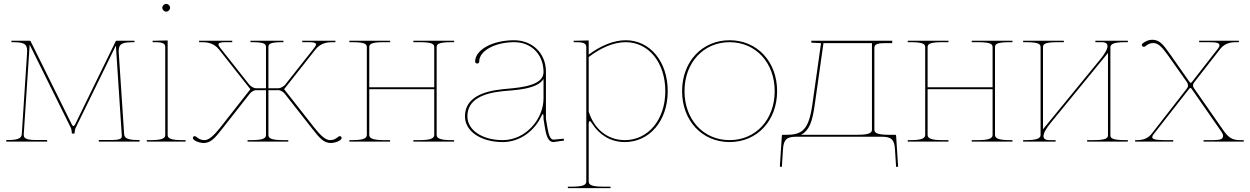

<svg xmlns="http://www.w3.org/2000/svg" viewBox="-20 -730 6443 990"><path d="M39 -520V-512.5C98.5 -512.5 120 -507.5 120 -467C120 -463.5 119.5 -455.5 119.5 -455.5L92.5 -40.5C91.5 -25 87 -8 23.5 -8H12.5V0H223V-8H167C109 -8 102.5 -20 102.5 -34.5V-39.5L133 -499.5L346 -69.5C349.5 -62.5 350.5 -41.5 350.5 -41.5H364.5C364.5 -41.5 365.5 -61.5 369.5 -69.5L577.5 -495L607.5 -39C607.5 -39 608 -31 608 -28.5C608 -15.5 601.5 -8 548 -8H489.5V0H699.5V-8H689C625.5 -8 621 -25 620 -40.5L592.5 -455C592.5 -455 592 -463 592 -466.5C592 -507 613.5 -512.5 673.5 -512.5V-520H581C579.5 -520 577.5 -519 576.5 -517L368.5 -91C365 -83.5 361.5 -80 358.5 -80C355.5 -80 352.5 -83.5 349 -91L138 -517C137 -519 135 -520 133.5 -520Z M817 -690C817 -679 826.5 -670 837 -670C848 -670 857 -679.5 857 -690C857 -701 847.5 -710 837 -710C826 -710 817 -700.5 817 -690ZM844.5 -35V-521.5L779.5 -520H767V-512.5H779.5C818 -512.5 832 -506 832 -487.5V-35C832 -20.5 825.5 -7.5 757 -7.5H737V0H937V-7.5H919.5C851 -7.5 844.5 -20.5 844.5 -35Z M1271.5 -520V-512.5H1281.5C1347.5 -512.5 1351.5 -501.5 1351.5 -486V-275H1299.5C1288.5 -275 1272.5 -285 1265.5 -293.5L1118 -480C1110.5 -489.5 1106.5 -496 1106.5 -501C1106.5 -509 1117.5 -512.5 1142.5 -512.5H1177.5V-520H1006.5V-512.5H1019C1043 -512.5 1080.5 -511.5 1110 -474L1271 -270L1115 -71.5C1083 -31 1057 -7.5 1034.5 -7.5C1015.5 -7.5 1005 -14 990.5 -25.5C988.5 -27 986 -28 984 -28C979 -28 974.5 -24.5 974.5 -19C974.5 -2.5 1015.5 7.5 1028.5 7.5C1065.5 7.5 1086 -15 1125.5 -65.5L1268 -247C1273.5 -254.5 1288.5 -265 1299.5 -265H1351.5V-35C1351.5 -20.5 1345 -7.5 1276.5 -7.5H1256.5V0H1466.5V-7.5H1439C1370.5 -7.5 1364 -20.5 1364 -35V-265H1416.5C1427.5 -265 1442.5 -254.5 1448 -247L1590.5 -65.5C1630 -15 1650.5 7.5 1687.5 7.5C1700.5 7.5 1741.5 -2.5 1741.5 -19C1741.5 -24.5 1737 -28 1732 -28C1730 -28 1727.5 -27 1725.5 -25.5C1711 -14 1700.5 -7.5 1681.5 -7.5C1659 -7.5 1633 -31 1601 -71.5L1445 -270L1606 -474C1635.5 -511.5 1673 -512.5 1697 -512.5H1709.5V-520H1538.5V-512.5H1573.5C1598.5 -512.5 1609.5 -509 1609.5 -501C1609.5 -496 1605.5 -489.5 1598 -480L1450.5 -293.5C1443.5 -285 1427.5 -275 1416.5 -275H1364V-486C1364 -501.5 1368 -512.5 1434 -512.5H1441.5V-520Z M1781.5 -520V-512.5H1796.5C1865 -512.5 1871.5 -501 1871.5 -486.5V-36C1871.5 -21.5 1865 -7.5 1796.5 -7.5H1781.5V0H1991.5V-7.5H1959C1890.5 -7.5 1884 -21.5 1884 -36V-270H2219V-36C2219 -21.5 2212.5 -7.5 2144 -7.5H2111.5V0H2321.5V-7.5H2306.5C2238 -7.5 2231.5 -21.5 2231.5 -36V-486.5C2231.5 -501 2238 -512.5 2306.5 -512.5H2321.5V-520H2111.5V-512.5H2144C2212.5 -512.5 2219 -501 2219 -486.5V-280H1884V-486.5C1884 -501 1890.5 -512.5 1959 -512.5H1991.5V-520Z M2782.5 -323V-222.5C2782.5 -116.5 2691 -7.5 2572.5 -7.5C2466.5 -7.5 2390 -59 2390 -130C2390 -217.5 2472 -249.5 2573 -260C2628 -265.5 2749 -267.5 2782.5 -323ZM2630.5 -522.5C2520 -522.5 2430 -473.5 2430 -413C2430 -406.5 2434 -402.5 2440.5 -402.5C2447 -402.5 2451 -406.5 2451 -413C2451 -468 2532 -512.5 2632 -512.5C2720.5 -512.5 2782 -448 2782.5 -360.5V-357.5C2782.5 -352.5 2781.5 -347 2780 -341.5C2761.5 -281 2634 -276.5 2572 -270C2470 -259.5 2377.5 -226 2377.5 -130C2377.5 -53 2459.5 2.5 2572.5 2.5C2662.5 2.5 2737 -57 2771.5 -131C2774.5 -138 2777 -141.5 2779 -141.5C2781 -141.5 2782.5 -137 2782.5 -128V-117C2782.5 -113 2788 -83.5 2790.5 -68C2797 -27.5 2808.5 2.5 2833 2.5H2833.5L2888 -5L2887 -15L2833.5 -10C2819.5 -10.5 2810 -28 2803 -70L2795 -117.5V-360.5C2795 -454.5 2726 -522.5 2630.5 -522.5Z M3015.5 -436C3077.5 -483 3143 -512.5 3206.5 -512.5C3325 -512.5 3410.5 -406.5 3410.5 -260C3410.5 -113.5 3322.5 -7.5 3201.5 -7.5C3111 -7.5 3042.5 -67 3015.5 -154.5ZM3015.5 205V-87C3015.5 -100 3017.5 -105.5 3020.5 -105.5C3024 -105.5 3029 -99.5 3034 -91.5C3070.5 -34.5 3129 2.5 3201.5 2.5C3330 2.5 3423 -108 3423 -260C3423 -412 3332 -522.5 3206.5 -522.5C3142 -522.5 3076.5 -493.5 3015.5 -448.5V-521.5L2950.5 -520H2938V-512.5H2950.5C2989 -512.5 3003 -506 3003 -487.5V205C3003 219.5 2996.5 232.5 2928 232.5H2908V240H3128V232.5H3090.5C3022 232.5 3015.5 219.5 3015.5 205Z M3742 -522.5C3600 -522.5 3497 -412 3497 -260C3497 -108 3600 2.5 3742 2.5C3884 2.5 3987 -108 3987 -260C3987 -412 3884 -522.5 3742 -522.5ZM3742 -512.5C3877 -512.5 3974.5 -406.5 3974.5 -260C3974.5 -113.5 3877 -7.5 3742 -7.5C3607 -7.5 3509.5 -113.5 3509.5 -260C3509.5 -406.5 3607 -512.5 3742 -512.5Z M4476 -507.5V-62.5C4476 -48 4469.5 -35 4401 -35H4111C4152.5 -58 4168.5 -100.5 4181 -190L4226 -507.5ZM4163.5 -520V-510L4213.5 -507.5L4168.5 -190C4150 -61 4117 -35 4035 -35H4016.5C4015 -35 4011.5 -34 4011.5 -30.5L4001 129.5L4011.5 130.5L4017.5 37.5C4021 -10 4035.5 -25 4086 -25H4526C4576.5 -25 4591 -10 4594.5 37.5L4600.5 130.5L4611 129.5L4600.5 -30.5C4600.5 -34 4597 -35 4595.5 -35H4563.5C4495 -35 4488.5 -48 4488.5 -62.5V-482.5C4488.5 -501 4502.5 -507.5 4541 -507.5H4580.5V-520Z M4660.5 -520V-512.5H4675.5C4744 -512.5 4750.5 -501 4750.5 -486.5V-36C4750.5 -21.5 4744 -7.5 4675.5 -7.5H4660.5V0H4870.5V-7.5H4838C4769.5 -7.5 4763 -21.5 4763 -36V-270H5098V-36C5098 -21.5 5091.5 -7.5 5023 -7.5H4990.5V0H5200.5V-7.5H5185.5C5117 -7.5 5110.5 -21.5 5110.5 -36V-486.5C5110.5 -501 5117 -512.5 5185.5 -512.5H5200.5V-520H4990.5V-512.5H5023C5091.5 -512.5 5098 -501 5098 -486.5V-280H4763V-486.5C4763 -501 4769.5 -512.5 4838 -512.5H4870.5V-520Z M5795.5 -520H5628V-512.5H5660C5681.5 -512.5 5690.5 -505 5690.5 -492.5C5690.5 -476.5 5676 -451.5 5652 -422.5L5358 -63.5V-486.5C5358 -501 5364.5 -512.5 5433 -512.5H5465.5V-520H5255.5V-512.5H5270.5C5339 -512.5 5345.5 -501 5345.5 -486.5V-36C5345.5 -21.5 5339 -7.5 5270.5 -7.5H5255.5V0H5423V-7.5H5391C5369.5 -7.5 5360.5 -15 5360.5 -28C5360.5 -44 5375 -69 5399 -98L5693 -457V-33.5C5693 -19 5686.5 -7.5 5618 -7.5H5585.5V0H5795.5V-7.5H5780.5C5712 -7.5 5705.5 -19 5705.5 -33.5V-484C5705.5 -498.5 5712 -512.5 5780.5 -512.5H5795.5Z M6099.5 -273 5920 -42.5C5899.5 -16 5875 -7.5 5842.5 -7.5H5833C5833 -7.5 5832.5 0 5833 0H6029.5V-7.5H5983.5C5931.5 -7.5 5921.5 -14.5 5921.5 -22C5921.5 -24.5 5922 -30 5928 -37.5L6108.5 -268C6110.5 -270.5 6115 -276.5 6118 -276.5C6121 -276.5 6124.5 -272 6126 -269.5L6275 -55C6282.5 -44.5 6286.5 -36.5 6286.5 -29C6286.5 -13.5 6273 -7.5 6236.5 -7.5H6186V0H6393V-7.5H6373C6331 -7.5 6312.5 -23 6286.5 -60L6137 -274.5C6134 -279 6131.5 -283.5 6131.5 -289.5C6131.5 -296.5 6134 -301 6138 -306L6272.5 -478.5C6297 -510 6334 -512.5 6351.5 -512.5H6368V-520H6163V-512.5H6213.5C6257 -512.5 6268 -507.5 6268 -495.5C6268 -493 6265.5 -486.5 6262.5 -482.5L6128.5 -310.5C6126.5 -308 6122 -302.5 6119.5 -302.5C6117 -302.5 6112 -310 6110 -312.5L6012.5 -451.5C5975.5 -504 5957.5 -525 5920.5 -525C5903 -525 5885.5 -517 5872 -506.5C5869 -504.5 5867.5 -501.5 5867.5 -498.5C5867.5 -493 5873 -488.5 5878 -488.5C5880 -488.5 5883 -489.5 5885 -491C5899.5 -502.5 5909 -508 5928 -508C5950.5 -508 5971.5 -488.5 6001.5 -446L6100 -306.5C6104 -301 6105.5 -295 6105.5 -288C6105.5 -282 6103 -277.5 6099.5 -273Z"/></svg>

Font: Znikomit
Style: Regular
Weight: 100
Designer: gluk
Foundry: gluk
Version: Version 0.55